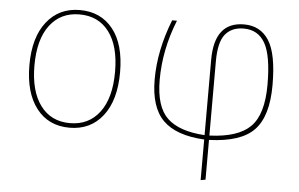

<svg xmlns="http://www.w3.org/2000/svg" viewBox="-51 -604 1365 876"><g transform="rotate(5 631.5 -166.5)"><path d="M281 -509Q195 -509 145.5 -444Q96 -379 96 -259Q96 -142 144.5 -76.5Q193 -11 280 -11Q366 -11 415.5 -76.5Q465 -142 465 -262Q465 -380 416.5 -444.5Q368 -509 281 -509ZM281 -529Q377 -529 432.5 -459.5Q488 -390 488 -262Q488 -134 432 -62Q376 10 280 10Q183 10 128 -61.5Q73 -133 73 -259Q73 -386 129.5 -457.5Q186 -529 281 -529Z M919 -350V-10Q1050 -15 1106.5 -71.5Q1163 -128 1163 -264Q1163 -397 1131 -453.5Q1099 -510 1033 -510Q978 -510 948.5 -474Q919 -438 919 -350ZM1186 -264Q1186 -122 1125.5 -58.5Q1065 5 919 10V192L897 196V10Q768 3 708 -56.5Q648 -116 648 -244Q648 -377 704 -519H726Q671 -382 671 -244Q671 -121 725.5 -69Q780 -17 897 -10V-355Q897 -529 1033 -529Q1108 -529 1147 -468Q1186 -407 1186 -264Z"/></g></svg>

Font: FiraSans
Style: Regular
Weight: 150
Designer: Carrois Corporate & Edenspiekermann AG
Foundry: Carrois Corporate GbR & Edenspiekermann AG
Version: Version 3.106;PS 003.106;hotconv 1.0.70;makeotf.lib2.5.58329